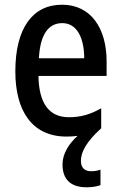

<svg xmlns="http://www.w3.org/2000/svg" viewBox="-20 -569 513 814"><path d="M323 113C323 75 347 31 409 -25V-110C362 -83 321 -72 272 -72C188 -72 145 -131 143 -247H432V-308C432 -450 365 -549 243 -549C117 -549 45 -448 45 -266C45 -99 116 10 262 10C279 10 294 9 309 7C272 40 245 83 245 128C245 190 278 225 347 225C369 225 390 222 406 216V150C397 154 382 157 366 157C339 157 323 142 323 113ZM244 -471C307 -471 337 -407 337 -322H145C150 -422 185 -471 244 -471Z"/></svg>

Font: Noto Sans Khmer UI Condensed Medium
Style: Regular
Weight: 500
Width: 3
Designer: Danh Hong and the Monotype Design Team
Foundry: Monotype Imaging Inc.
Version: Version 2.002